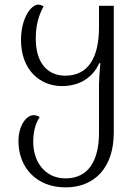

<svg xmlns="http://www.w3.org/2000/svg" viewBox="-20 -561 601 832"><path d="M264 251C390 251 473 165 473 14V-536H409V-443C409 -308 360 -233 263 -233C190 -233 135 -283 135 -394C135 -470 157 -510 169 -534C160 -538 153 -541 146 -541C114 -541 71 -481 71 -388C71 -256 155 -188 248 -188C329 -188 383 -228 410 -287H415C411 -243 409 -213 409 -195V14C409 135 363 212 264 212C174 212 124 139 124 54C124 11 133 -25 152 -54C143 -59 134 -62 126 -62C93 -62 60 -15 60 50C60 168 141 251 264 251Z"/></svg>

Font: Noto Serif Georgian Light
Style: Regular
Weight: 300
Designer: Monotype Design Team, Akaki Razmadze
Foundry: Google LLC
Version: Version 2.003